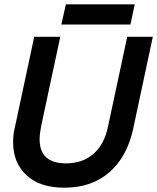

<svg xmlns="http://www.w3.org/2000/svg" viewBox="-20 -861 730 892"><path d="M279 11Q165 11 103 -47Q41 -105 41 -199Q41 -215 42.5 -231.5Q44 -248 48 -264L139 -690H260L171 -274Q168 -257 166 -242.5Q164 -228 164 -214Q164 -102 287 -102Q363 -102 414 -146Q465 -190 482 -274L571 -690H690L599 -264Q571 -133 488.5 -61Q406 11 279 11ZM265 -747 286 -841H606L586 -747Z"/></svg>

Font: Radio Canada Big Medium
Style: Italic
Weight: 500
Italic angle: -12°
Designer: Étienne Aubert Bonn
Foundry: Coppers and Brasses
Version: Version 1.001